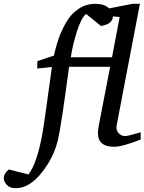

<svg xmlns="http://www.w3.org/2000/svg" viewBox="-151 -757 757 1006"><path d="M586 -26Q491 12 446 12Q362 12 362 -61Q362 -70 366 -96L426 -407H211Q169 -92 152 -22Q130 70 66 149.5Q2 229 -68 229Q-101 229 -116 211Q-131 193 -131 179Q-131 150 -104 131L-2 157Q44 98 72 -62Q81 -114 97 -233Q113 -352 121 -406L44 -398L45 -437L132 -466Q141 -511 156 -554Q171 -597 196 -640.5Q221 -684 260.5 -710.5Q300 -737 349 -737Q395 -737 421 -713L543 -737H582L460 -99Q456 -77 469.5 -60.5Q483 -44 505 -44Q519 -44 586 -64ZM476 -668 441 -671Q438 -630 378 -621L300 -684Q273 -661 251 -589Q229 -517 220 -457H436Z"/></svg>

Font: Veleka
Style: Italic
Weight: 400
Italic angle: -12°
Designer: Stefan Peev, Context Ltd, 2016; SIL International, 1997-2014.
Foundry: Stefan Peev, Context Ltd, 2016
Version: Version 1.000